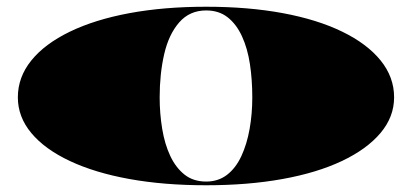

<svg xmlns="http://www.w3.org/2000/svg" viewBox="-20 -535 1223 570"><path d="M592 -515Q717 -515 819.5 -496Q922 -477 996 -441Q1070 -405 1110 -355.5Q1150 -306 1150 -246Q1150 -188 1109.5 -140Q1069 -92 995 -57Q921 -22 818.5 -3.5Q716 15 592 15Q467 15 364.5 -3.5Q262 -22 187.5 -57Q113 -92 73 -140Q33 -188 33 -246Q33 -306 73 -355.5Q113 -405 187.5 -441Q262 -477 364.5 -496Q467 -515 592 -515ZM592 -504Q543 -504 512 -468.5Q481 -433 467.5 -374.5Q454 -316 454 -246Q454 -198 461.5 -152.5Q469 -107 485.5 -72Q502 -37 528 -16.5Q554 4 592 4Q628 4 654 -16Q680 -36 696.5 -71.5Q713 -107 721 -152Q729 -197 729 -246Q729 -298 722 -344.5Q715 -391 698.5 -427Q682 -463 656 -483.5Q630 -504 592 -504Z"/></svg>

Font: Kalnia Expanded SemiBold
Style: Regular
Weight: 600
Width: 7
Designer: Frida Medrano
Foundry: Frida Medrano
Version: Version 1.105